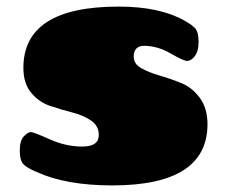

<svg xmlns="http://www.w3.org/2000/svg" viewBox="-20 -541 690 583"><path d="M280 -131Q280 -159 256.5 -175Q233 -191 199.5 -199.5Q166 -208 132 -219.5Q98 -231 74.5 -259.5Q51 -288 51 -335Q51 -521 340 -521Q464 -521 539 -479Q563 -466 573 -454.5Q583 -443 583 -414Q583 -385 571.5 -370.5Q560 -356 548.5 -356Q537 -356 498.5 -378.5Q460 -401 419 -402Q386 -402 386 -369Q386 -347 409 -334Q432 -321 465 -311.5Q498 -302 531 -288.5Q564 -275 587 -243.5Q610 -212 610 -164Q610 22 321 22Q180 22 91 -19Q64 -30 52 -41.5Q40 -53 40 -83.5Q40 -114 52.5 -127Q65 -140 73.5 -140Q82 -140 131 -118Q180 -96 230 -96Q280 -96 280 -131Z"/></svg>

Font: Chango
Style: Regular
Weight: 400
Designer: Manuel Lupez
Foundry: Fontstage
Version: Version 1.001